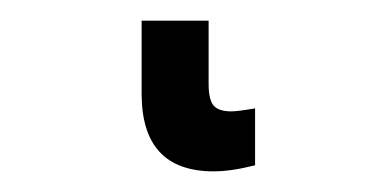

<svg xmlns="http://www.w3.org/2000/svg" viewBox="-20 42 373 186"><path d="M182.1 62V123Q182.1 138.7 187 144.3Q191.9 149.9 204.1 149.9Q210 149.9 227.1 147V202.1Q204.1 208 187 208Q117.2 208 117.2 132.8V62Z"/></svg>

Font: Libra Sans Modern
Style: Regular
Weight: 400
Foundry: Stefan Peev, Context Ltd
Version: Version 1.000